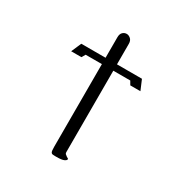

<svg xmlns="http://www.w3.org/2000/svg" viewBox="-227 -1051 1363 1412"><g transform="rotate(30 454.5 -345.0)"><path d="M190 -636H396V-810Q396 -838 410 -852Q424 -866 444 -866Q461 -866 477 -852Q493 -838 493 -810V-636H705L741 -551H655L637 -582H493V109Q493 120 498 124.5Q503 129 509 133H508Q521 140 529 146Q529 148 529 149Q529 159 511 167.5Q493 176 449 176H437Q424 176 416 175Q408 174 403.5 168.5Q399 163 397.5 151.5Q396 140 396 119V-582H258L240 -551H153Z"/></g></svg>

Font: New Athena Unicode
Style: Bold
Weight: 700
Designer: J. Rusten 1997; rev. by R. Hancock 2001, 2002, rev. by D. Mastronarde 2002-2021
Foundry: Society for Classical Studies (formerly American Philological Association)
Version: Version 5.008